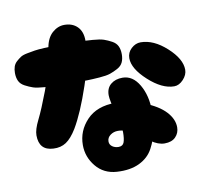

<svg xmlns="http://www.w3.org/2000/svg" viewBox="-79 -801 968 890"><g transform="rotate(-10 405.0 -356.0)"><path d="M401 0Q464 4 507.5 -17Q551 -38 572 -77.5Q593 -117 601.5 -158.5Q610 -200 610 -251Q610 -322 580 -373.5Q550 -425 502 -425Q468 -425 446.5 -407Q425 -389 425 -356Q425 -332 443 -269.5Q461 -207 461 -176Q461 -145 455 -128.5Q449 -112 429 -112Q412 -112 399.5 -121Q387 -130 387 -145Q387 -163 402.5 -174.5Q418 -186 438 -186Q474 -186 510 -162Q546 -138 579 -114.5Q612 -91 642 -91Q676 -91 694 -109.5Q712 -128 712 -155Q712 -193 680 -228Q647 -264 580 -290Q513 -316 450 -316Q362 -316 314.5 -266Q267 -216 267 -149Q267 -93 303.5 -48.5Q340 -4 401 0ZM130 -157Q165 -155 190.5 -172Q216 -189 241 -230Q281 -297 322 -418.5Q363 -540 363 -625Q363 -667 340 -690Q317 -713 279 -713Q248 -713 222 -690Q196 -667 188 -621Q169 -510 137.5 -427Q106 -344 84.5 -301Q63 -258 63 -231Q63 -160 130 -157ZM272 -441Q316 -441 339.5 -441.5Q363 -442 397 -444.5Q431 -447 448.5 -453Q466 -459 484.5 -469Q503 -479 510.5 -495Q518 -511 518 -533Q518 -555 510.5 -571Q503 -587 484.5 -597Q466 -607 448.5 -613Q431 -619 397 -621.5Q363 -624 339.5 -624.5Q316 -625 272 -625Q236 -625 217 -625Q198 -625 168.5 -623.5Q139 -622 123.5 -619.5Q108 -617 87 -613Q66 -609 55.5 -602Q45 -595 34.5 -585.5Q24 -576 19.5 -563Q15 -550 15 -533Q15 -511 22.5 -495Q30 -479 49 -469Q68 -459 85.5 -453Q103 -447 138.5 -444.5Q174 -442 199 -441.5Q224 -441 272 -441ZM732 -344Q755 -344 775 -365.5Q795 -387 795 -411Q795 -462 734.5 -517Q674 -572 613 -572Q589 -572 569 -553.5Q549 -535 549 -508Q549 -459 612 -401.5Q675 -344 732 -344Z"/></g></svg>

Font: Cherry Bomb
Style: Regular
Weight: 400
Designer: satsuyako
Foundry: satsuyako
Version: Version 4.0